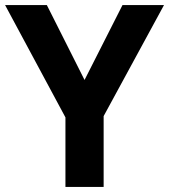

<svg xmlns="http://www.w3.org/2000/svg" viewBox="-20 -800 664 754"><path d="M312 -486 164 -780H0L237 -339V-66H387V-344L624 -780H461Z"/></svg>

Font: Noto Sans Malayalam UI
Style: Bold
Weight: 700
Designer: Jelle Bosma - Monotype Design Team
Foundry: Monotype Imaging Inc.
Version: Version 2.104